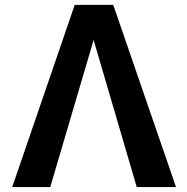

<svg xmlns="http://www.w3.org/2000/svg" viewBox="-20 -752 754 774"><path d="M357.4 -590.8 182.6 2H29.3L281.2 -732.4H436.5L689.5 2H531.2Z"/></svg>

Font: Nasu
Style: Bold
Weight: 700
Designer: Ryoko NISHIZUKA (kana &amp; ideographs); Paul D. Hunt (Latin, Greek &amp; Cyrillic); Wenlong ZHANG (bopomofo); Sandoll C
Version: Version 2014.1215